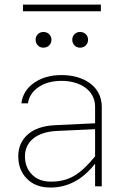

<svg xmlns="http://www.w3.org/2000/svg" viewBox="-20 -817 567 842"><path d="M80.6 -796.9V-767.6H422.4V-796.9ZM426.3 -349.1C426.3 -438.5 346.7 -487.8 250.5 -487.8C202.6 -487.8 162.6 -476.6 129.9 -454.1C97.2 -431.6 78.6 -401.4 73.7 -363.8H102.5C106.9 -393.6 123 -417.5 149.9 -435.5C176.8 -453.6 210.4 -462.4 250 -462.4C330.1 -462.4 397 -421.9 397 -349.1V-276.4L222.7 -268.1C169.4 -265.6 129.4 -252 101.6 -227.1C73.7 -202.1 60.1 -170.4 60.1 -131.8C60.1 -91.3 72.8 -58.6 98.1 -33.2C123.5 -7.3 157.7 5.4 201.2 5.4C275.4 5.4 340.8 -27.3 397 -99.1V0H426.3ZM89.4 -131.8C89.4 -193.8 138.2 -238.3 228.5 -242.7L397 -250.5V-131.3C364.3 -90.8 333.5 -62.5 305.2 -45.9C276.4 -28.8 242.7 -20.5 203.6 -20.5C168 -20.5 140.1 -30.8 120.1 -51.8C99.6 -72.3 89.4 -99.1 89.4 -131.8ZM136.2 -642.6C136.2 -623.5 150.4 -607.9 170.4 -607.9C191.4 -607.9 205.6 -623.5 205.6 -642.6C205.6 -661.6 191.4 -676.8 170.4 -676.8C150.4 -676.8 136.2 -661.6 136.2 -642.6ZM296.9 -642.6C296.9 -623.5 311 -607.9 331.1 -607.9C352.1 -607.9 366.2 -623.5 366.2 -642.6C366.2 -661.6 352.1 -676.8 331.1 -676.8C311 -676.8 296.9 -661.6 296.9 -642.6Z"/></svg>

Font: Estedad Thin
Style: Regular
Weight: 100
Designer: Amin Abedi
Version: Version 7.3